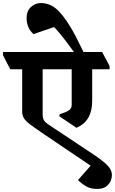

<svg xmlns="http://www.w3.org/2000/svg" viewBox="-76 -1009 752 1256"><path d="M0 0ZM656 135Q656 173 631 200Q606 227 560 227Q518 227 490.5 211.5Q463 196 435 170V168L517 75L215 -129Q146 -176 118.5 -197Q91 -218 80 -236.5Q69 -255 69 -282V-556H-9L-56 -647V-669H592L641 -577V-556H527V-348Q527 -216 424 -173L313 -248V-261Q354 -274 373.5 -286.5Q393 -299 393 -323V-556H203V-265Q203 -236 212 -221.5Q221 -207 246 -191L529 -3Q604 47 630 76Q656 105 656 135ZM417 -776Q480 -650 500 -606H447Q439 -624 413.5 -660.5Q388 -697 373 -716Q315 -794 278 -832L143 -786Q98 -826 98 -891Q98 -937 126 -963Q154 -989 191 -989Q258 -989 309.5 -935Q361 -881 417 -776Z"/></svg>

Font: Martel Heavy
Style: Regular
Weight: 900
Designer: Dan Reynolds
Foundry: Dan Reynolds
Version: Version 1.001; ttfautohint (v1.1) -l 5 -r 5 -G 72 -x 0 -D la